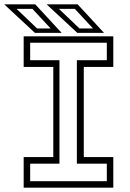

<svg xmlns="http://www.w3.org/2000/svg" viewBox="-52 -868 602 888"><path d="M57.5 0V-141.5H194.5V-558.5H57.5V-700H472V-558.5H335.5V-141.5H472V0ZM87.5 -30H442V-111H303.5V-589.5H442V-670.5H87.5V-589.5H223V-111H87.5ZM429 -716H305.5L163.5 -848H307ZM378 -736.5 294 -827H220.5L315.5 -736.5ZM233 -716H109.5L-32.5 -848H111ZM182 -736.5 98 -827H24.5L119.5 -736.5Z"/></svg>

Font: Tourney Thin Light
Style: Regular
Weight: 300
Version: Version 1.015